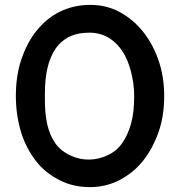

<svg xmlns="http://www.w3.org/2000/svg" viewBox="-20 -757 736 787"><path d="M653 -363Q653 -279 629 -213Q604 -144 564 -95Q525 -47 468 -18Q413 10 349 10Q280 10 225 -18Q166 -48 129 -95Q87 -149 67 -213Q45 -285 45 -363Q45 -447 67 -512Q91 -583 129 -630Q172 -683 225 -709Q283 -737 349 -737Q415 -737 468 -709Q523 -680 564 -630Q605 -580 629 -512Q653 -444 653 -363ZM530 -363Q530 -415 516 -467Q503 -515 483 -545Q461 -579 432 -598Q398 -621 353 -623H350Q348 -623 346 -623Q303 -623 272 -610Q233 -593 208 -558Q185 -524 174 -476Q164 -430 164 -375Q164 -369 164 -363Q163 -294 173.5 -248Q184 -202 206.5 -170Q229 -138 270 -119Q308 -102 345 -103Q347 -103 349 -103Q386 -104 422 -121Q460 -139 482 -172Q504 -204 517 -249.5Q530 -295 530 -363Z"/></svg>

Font: Oxford Sans SemiBold
Style: Regular
Weight: 600
Designer: Matt McInerney, Pablo Impallari, Rodrigo Fuenzalida
Foundry: Matt McInerney, Pablo Impallari, Rodrigo Fuenzalida
Version: Version 3.000g; ttfautohint (v1.5) -l 8 -r 28 -G 28 -x 14 -D